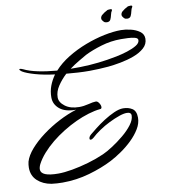

<svg xmlns="http://www.w3.org/2000/svg" viewBox="-109 -902 964 1079"><g transform="rotate(-10 373.5 -362.5)"><path d="M161 94Q145 94 129.5 93Q114 92 98 90Q50 82 19 53.5Q-12 25 -12 -21Q-12 -29 -11 -37.5Q-10 -46 -8 -55Q2 -89 33.5 -125Q65 -161 110 -194.5Q155 -228 206 -254.5Q257 -281 306 -296Q244 -296 212.5 -322.5Q181 -349 181 -388Q181 -423 192.5 -453.5Q204 -484 224 -512Q161 -520 113.5 -533.5Q66 -547 43 -561Q31 -570 31 -574Q31 -577 36 -577Q40 -577 52 -572Q84 -556 132.5 -546Q181 -536 240 -531Q274 -569 323 -599Q372 -629 427 -650Q482 -671 535 -682Q588 -693 631 -693Q656 -693 686 -686Q716 -679 737.5 -663.5Q759 -648 759 -622Q759 -591 735 -569.5Q711 -548 674.5 -534.5Q638 -521 598 -513.5Q558 -506 526 -503Q500 -501 473 -499.5Q446 -498 419 -498Q386 -498 353 -500Q320 -502 287 -505Q258 -478 237 -446.5Q216 -415 216 -382Q216 -354 246.5 -331Q277 -308 327 -308Q352 -308 380 -315Q408 -322 420 -322Q431 -324 440 -311Q449 -298 449 -287Q449 -276 439 -276Q408 -273 372 -262Q299 -240 223 -193Q186 -170 154 -144Q121 -117 95.5 -88Q70 -59 55 -30Q51 -22 49 -14.5Q47 -7 47 -1Q47 40 146 40Q180 40 225.5 32Q271 24 319.5 10Q368 -4 411 -23Q436 -34 469 -55.5Q502 -77 534 -103.5Q566 -130 587 -158Q608 -186 608 -210Q608 -229 583 -229Q565 -229 538 -219.5Q511 -210 480.5 -195Q450 -180 422 -161Q394 -142 375 -124Q366 -116 358 -116Q352 -116 352 -123Q352 -128 355 -133.5Q358 -139 365 -145Q377 -155 401 -174Q425 -193 454.5 -212Q484 -231 514 -244.5Q544 -258 567 -258Q597 -258 619 -244Q641 -230 641 -192Q641 -160 622 -128.5Q603 -97 573.5 -68.5Q544 -40 510.5 -17Q477 6 448 21Q390 51 315 72.5Q240 94 161 94ZM316 -528Q427 -526 527 -542Q548 -545 580.5 -551.5Q613 -558 644.5 -568Q676 -578 697.5 -591Q719 -604 719 -621Q719 -632 702 -636.5Q685 -641 662.5 -642Q640 -643 623 -643Q565 -643 510 -626.5Q455 -610 415 -590Q396 -579 369.5 -563.5Q343 -548 316 -528ZM679 -750Q668 -750 662 -755.5Q656 -761 652 -768Q650 -771 650 -777Q650 -782 653 -787.5Q656 -793 659 -795Q674 -808 689 -815Q693 -819 709 -819Q721 -819 717 -810Q711 -802 708 -787.5Q705 -773 699.5 -761.5Q694 -750 679 -750ZM563 -750Q552 -750 546 -755.5Q540 -761 536 -768Q534 -771 534 -777Q534 -782 537 -787.5Q540 -793 543 -795Q558 -808 573 -815Q577 -819 593 -819Q605 -819 601 -810Q595 -802 592 -787.5Q589 -773 583.5 -761.5Q578 -750 563 -750Z"/></g></svg>

Font: Birthstone Bounce
Style: Regular
Weight: 400
Designer: Robert E. Leuschke
Foundry: Rob Leuschke
Version: Version 1.010; ttfautohint (v1.8.3)